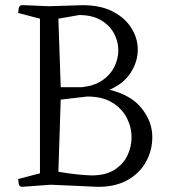

<svg xmlns="http://www.w3.org/2000/svg" viewBox="-20 -720 652 740"><path d="M65 0Q54 0 52 -12.5Q50 -25 50 -30L134 -52V-648L50 -670Q50 -675 52 -687.5Q54 -700 65 -700Q65 -700 71 -700Q77 -700 99 -699Q121 -698 168 -696L298 -700Q369 -700 416 -675Q463 -650 487 -611Q511 -572 511 -529Q511 -482 483.5 -439.5Q456 -397 402 -374Q485 -354 526 -302.5Q567 -251 567 -192Q567 -140 542.5 -96Q518 -52 471.5 -26Q425 0 360 0Q359 0 354 0Q349 0 332.5 -1Q316 -2 279 -3.5Q242 -5 176 -8ZM214 -384H296Q343 -389 374 -410Q405 -431 420.5 -462Q436 -493 436 -526Q436 -561 419 -592Q402 -623 368.5 -642.5Q335 -662 285 -662L205 -648ZM334 -44Q387 -44 421 -65.5Q455 -87 471 -120.5Q487 -154 487 -191Q487 -230 468.5 -266Q450 -302 412 -325Q374 -348 316 -348L214 -336L205 -58Q245 -51 280.5 -47.5Q316 -44 334 -44Z"/></svg>

Font: Mate
Style: Regular
Weight: 400
Designer: Eduardo Rodriguez Tunni
Foundry: Eduardo Rodriguez Tunni
Version: Version 1.003; ttfautohint (v1.8.4.7-5d5b);gftools[0.9.24]